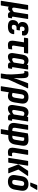

<svg xmlns="http://www.w3.org/2000/svg" viewBox="1877 -2652 946 4768"><g transform="rotate(90 2350.0 -268.0)"><path d="M-5 185Q-16 185 -14 173L89 -482Q91 -494 102 -494H200Q211 -494 209 -482L157 -161Q152 -127 160 -112Q168 -97 189 -97Q208 -97 227 -109Q246 -121 264 -139L318 -482Q320 -494 331 -494H428Q440 -494 437 -482L381 -127Q378 -106 381.5 -99.5Q385 -93 396 -93Q401 -93 405.5 -94Q410 -95 415 -96Q423 -97 421 -87L409 -11Q408 -2 396 2Q382 5 368.5 6.5Q355 8 341 8Q307 8 287 -7Q267 -22 264 -53H263Q242 -27 219 -11.5Q196 4 172 4Q159 4 148.5 -0.5Q138 -5 133 -13L103 173Q102 185 90 185Z M625 8Q541 8 501.5 -23.5Q462 -55 464 -117Q465 -169 491.5 -205.5Q518 -242 567 -253V-256Q539 -267 524.5 -293Q510 -319 512 -355Q514 -425 559 -463.5Q604 -502 692 -502Q778 -502 819 -464Q860 -426 844 -355Q842 -342 832 -342H743Q733 -342 735 -354Q740 -379 727.5 -392.5Q715 -406 687 -406Q655 -406 640.5 -386.5Q626 -367 625 -336Q624 -312 635.5 -300.5Q647 -289 672 -289H712Q723 -289 721 -277L712 -218Q710 -206 700 -206H652Q618 -206 601.5 -187.5Q585 -169 583 -136Q583 -111 595.5 -99.5Q608 -88 638 -88Q670 -88 686 -100Q702 -112 704 -137Q706 -148 716 -148H804Q815 -148 814 -136Q810 -64 764 -28Q718 8 625 8Z M1082 8Q1040 8 1014.5 -7Q989 -22 980.5 -58Q972 -94 981 -155L1017 -390H911Q901 -390 902 -402L915 -482Q918 -494 927 -494H1285Q1296 -494 1294 -482L1282 -402Q1280 -390 1269 -390H1137L1099 -145Q1094 -116 1102 -104.5Q1110 -93 1133 -93Q1147 -93 1161.5 -95Q1176 -97 1186 -99Q1196 -100 1193 -89L1183 -15Q1181 -5 1172 -2Q1155 2 1132.5 5Q1110 8 1082 8Z M1376 8Q1320 8 1298 -31Q1276 -70 1289 -146L1321 -345Q1334 -426 1371.5 -464Q1409 -502 1470 -502Q1505 -502 1534 -489Q1563 -476 1584 -452L1569 -367Q1553 -382 1535 -391Q1517 -400 1500 -400Q1474 -400 1459 -384.5Q1444 -369 1438 -332L1409 -160Q1404 -128 1412 -112.5Q1420 -97 1443 -97Q1462 -97 1484.5 -110.5Q1507 -124 1534 -151L1537 -81Q1498 -39 1459.5 -15.5Q1421 8 1376 8ZM1593 8Q1549 8 1529.5 -16Q1510 -40 1517 -88L1520 -106L1517 -122L1562 -411L1572 -441L1578 -482Q1580 -494 1591 -494H1683Q1694 -494 1692 -482L1636 -125Q1633 -106 1636.5 -99.5Q1640 -93 1650 -93Q1656 -93 1661 -94Q1666 -95 1670 -96Q1678 -97 1676 -88L1664 -12Q1663 -1 1651 2Q1637 4 1622.5 6Q1608 8 1593 8Z M1800 185Q1796 185 1793.5 182Q1791 179 1792 173L1811 45Q1816 -15 1814 -83.5Q1812 -152 1806.5 -220Q1801 -288 1795 -346Q1793 -369 1788.5 -381Q1784 -393 1777.5 -397Q1771 -401 1759 -401Q1754 -401 1747.5 -400.5Q1741 -400 1736 -399Q1726 -397 1728 -408L1740 -482Q1742 -493 1751 -495Q1764 -498 1779.5 -500Q1795 -502 1813 -502Q1843 -502 1863 -491.5Q1883 -481 1894 -452Q1905 -423 1906 -369Q1908 -341 1908 -314Q1908 -287 1908 -264Q1908 -237 1906 -202Q1904 -167 1903 -136H1904Q1912 -156 1920 -182Q1928 -208 1937.5 -235Q1947 -262 1956 -285L2030 -483Q2034 -494 2044 -494H2151Q2157 -494 2158.5 -490.5Q2160 -487 2158 -480L1937 4L1911 173Q1908 185 1898 185Z M2118 185Q2107 185 2108 173L2188 -330Q2202 -418 2248.5 -460Q2295 -502 2380 -502Q2467 -502 2508 -455.5Q2549 -409 2535 -316L2511 -164Q2497 -76 2459 -34Q2421 8 2356 8Q2328 8 2297 0Q2266 -8 2244 -22L2258 -116Q2273 -106 2291.5 -99.5Q2310 -93 2327 -93Q2355 -93 2371.5 -112Q2388 -131 2394 -171L2417 -322Q2424 -361 2412 -378.5Q2400 -396 2372 -396Q2344 -396 2328.5 -379Q2313 -362 2307 -325L2228 173Q2226 185 2215 185Z M2665 8Q2609 8 2587 -31Q2565 -70 2578 -146L2610 -345Q2623 -426 2660.5 -464Q2698 -502 2759 -502Q2794 -502 2823 -489Q2852 -476 2873 -452L2858 -367Q2842 -382 2824 -391Q2806 -400 2789 -400Q2763 -400 2748 -384.5Q2733 -369 2727 -332L2698 -160Q2693 -128 2701 -112.5Q2709 -97 2732 -97Q2751 -97 2773.5 -110.5Q2796 -124 2823 -151L2826 -81Q2787 -39 2748.5 -15.5Q2710 8 2665 8ZM2882 8Q2838 8 2818.5 -16Q2799 -40 2806 -88L2809 -106L2806 -122L2851 -411L2861 -441L2867 -482Q2869 -494 2880 -494H2972Q2983 -494 2981 -482L2925 -125Q2922 -106 2925.5 -99.5Q2929 -93 2939 -93Q2945 -93 2950 -94Q2955 -95 2959 -96Q2967 -97 2965 -88L2953 -12Q2952 -1 2940 2Q2926 4 2911.5 6Q2897 8 2882 8Z M3183 185Q3172 185 3174 173L3202 0H3168Q3083 0 3045.5 -45Q3008 -90 3023 -183L3069 -482Q3071 -494 3083 -494H3180Q3191 -494 3189 -482L3140 -173Q3134 -134 3147 -117.5Q3160 -101 3189 -101H3218L3277 -477Q3279 -488 3289 -489Q3315 -494 3354.5 -498Q3394 -502 3438 -502Q3523 -502 3559.5 -461.5Q3596 -421 3581 -335L3557 -178Q3542 -85 3493.5 -42.5Q3445 0 3361 0H3321L3293 173Q3291 185 3280 185ZM3336 -101H3366Q3396 -101 3413.5 -118Q3431 -135 3437 -173L3463 -336Q3469 -369 3458 -383Q3447 -397 3423 -397Q3412 -397 3402.5 -396.5Q3393 -396 3383 -394Z M3743 8Q3680 8 3653 -27.5Q3626 -63 3639 -153L3691 -482Q3693 -494 3705 -494H3801Q3813 -494 3811 -482L3757 -144Q3753 -114 3761 -103.5Q3769 -93 3792 -93Q3803 -93 3815 -94Q3827 -95 3837 -98Q3847 -100 3845 -88L3834 -14Q3831 -4 3822 -1Q3808 3 3787.5 5.5Q3767 8 3743 8Z M4153 0Q4144 0 4142 -7L4052 -240Q4048 -249 4054 -259L4204 -487Q4209 -494 4217 -494H4328Q4342 -494 4333 -480L4176 -252L4268 -14Q4270 -8 4268 -4Q4266 0 4259 0ZM3896 0Q3885 0 3886 -12L3961 -482Q3964 -494 3974 -494H4072Q4082 -494 4080 -482L4006 -12Q4004 0 3993 0Z M4476 8Q4386 8 4343.5 -41Q4301 -90 4316 -180L4339 -324Q4353 -414 4403 -458Q4453 -502 4539 -502Q4627 -502 4670.5 -453.5Q4714 -405 4700 -314L4677 -172Q4663 -81 4612.5 -36.5Q4562 8 4476 8ZM4487 -97Q4519 -97 4535 -115.5Q4551 -134 4559 -178L4580 -312Q4587 -356 4574.5 -376Q4562 -396 4528 -396Q4497 -396 4480.5 -378Q4464 -360 4457 -315L4436 -181Q4429 -138 4441 -117.5Q4453 -97 4487 -97ZM4507 -546Q4501 -546 4499.5 -550.5Q4498 -555 4501 -561L4559 -709Q4563 -716 4567.5 -718.5Q4572 -721 4579 -721H4673Q4681 -721 4682 -716Q4683 -711 4680 -705L4596 -558Q4589 -546 4574 -546Z"/></g></svg>

Font: Sofia Sans Condensed ExtraBold
Style: Italic
Weight: 800
Italic angle: -9°
Version: Version 4.100